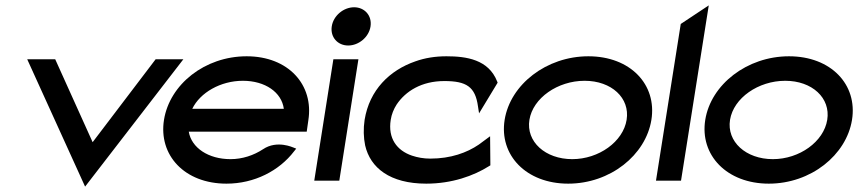

<svg xmlns="http://www.w3.org/2000/svg" viewBox="-20 -671 3187 713"><path d="M81 -451 296 22 661 -451H558L324 -143L185 -451Z M589 -226C568 -95 665 11 821 11C925 11 1017 -37 1072 -109L1080 -119L1070 -123C1069 -123 1009 -152 957 -117C922 -94 880 -80 836 -80C754 -80 691 -122 681 -182H1119L1125 -224C1146 -356 1051 -462 896 -462C740 -462 610 -357 589 -226ZM694 -267C723 -327 799 -371 882 -371C965 -371 1026 -328 1034 -267Z M1212 -573C1206 -533 1234 -502 1273 -502C1312 -502 1350 -533 1356 -573C1362 -613 1334 -644 1295 -644C1256 -644 1218 -613 1212 -573ZM1147 0H1240L1311 -451H1218Z M1334 -226C1329 -193 1330 -160 1336 -131C1355 -48 1428 11 1563 11C1658 11 1739 -18 1796 -54L1801 -57L1800 -165L1758 -134C1714 -104 1654 -82 1578 -82C1553 -82 1531 -86 1510 -93C1454 -112 1420 -157 1431 -226C1434 -246 1442 -266 1453 -283C1486 -332 1545 -370 1630 -370C1712 -370 1745 -349 1755 -276L1759 -250L1828 -364L1826 -369C1794 -450 1712 -462 1638 -462C1597 -462 1558 -456 1522 -443C1427 -410 1352 -337 1334 -226Z M1854 -226C1833 -95 1934 11 2090 11C2246 11 2378 -95 2399 -226C2420 -357 2321 -462 2165 -462C2009 -462 1875 -357 1854 -226ZM1946 -226C1959 -307 2051 -371 2151 -371C2251 -371 2320 -307 2307 -226C2294 -145 2204 -80 2105 -80C2005 -80 1933 -145 1946 -226Z M2416 0H2509L2612 -651L2508 -582Z M2599 -226C2578 -95 2679 11 2835 11C2991 11 3123 -95 3144 -226C3165 -357 3066 -462 2910 -462C2754 -462 2620 -357 2599 -226ZM2691 -226C2704 -307 2796 -371 2896 -371C2996 -371 3065 -307 3052 -226C3039 -145 2949 -80 2850 -80C2750 -80 2678 -145 2691 -226Z"/></svg>

Font: Charger Pro
Style: ExBdExtObl
Weight: 400
Designer: Jasper
Foundry: Cannot Into Space Fonts
Version: Version 1.09